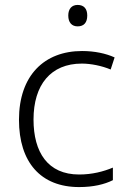

<svg xmlns="http://www.w3.org/2000/svg" viewBox="-20 -749 516 779"><path d="M295 -729C271 -729 257 -713 257 -686C257 -658 271 -642 295 -642C321 -642 334 -658 334 -686C334 -713 321 -729 295 -729ZM301 10C359 10 404 -1 438 -18V-69C400 -53 354 -41 301 -41C174 -41 116 -131 116 -264C116 -405 186 -491 312 -491C349 -491 393 -482 429 -467L445 -516C410 -532 364 -542 313 -542C160 -542 57 -443 57 -263C57 -91 145 10 301 10Z"/></svg>

Font: Noto Sans Kannada Light
Style: Regular
Weight: 300
Designer: Jelle Bosma - Monotype Design Team
Foundry: Monotype Imaging Inc.
Version: Version 2.005